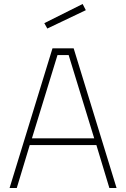

<svg xmlns="http://www.w3.org/2000/svg" viewBox="-20 -942 632 962"><path d="M243 -700H349L564 0H528L463 -215H129L64 0H28ZM452 -249 324 -666H268L140 -249ZM202 -826 394 -922 410 -891 217 -799Z"/></svg>

Font: Cairo ExtraLight
Style: Regular
Weight: 275
Designer: Mohamed Gaber, Accademia di Belle Arti di Urbino and others
Foundry: Kief Type Foundry, Accademia di Belle Arti di Urbino and others
Version: Version 3.011